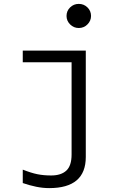

<svg xmlns="http://www.w3.org/2000/svg" viewBox="-20 -748 640 987"><path d="M385 -604Q359 -604 340.5 -622.5Q322 -641 322 -666Q322 -692 340.5 -710Q359 -728 385 -728Q411 -728 429.5 -710Q448 -692 448 -666Q448 -641 429.5 -622.5Q411 -604 385 -604ZM233 219Q200 219 166 212Q132 205 97 193V124Q140 141 172 147.5Q204 154 243 154Q294 154 321 129Q348 104 348 46V-428H97V-488H421V59Q421 219 233 219Z"/></svg>

Font: Red Hat Mono VF Light
Style: Regular
Weight: 300
Monospace: yes
Designer: Pentagram, MCKL
Foundry: Pentagram, MCKL
Version: Version 1.023